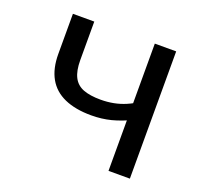

<svg xmlns="http://www.w3.org/2000/svg" viewBox="-99 -648 798 760"><g transform="rotate(20 300.0 -268.0)"><path d="M430 0V-258L458 -225Q412 -203 373 -193Q334 -183 290 -183Q223 -183 177 -203.5Q131 -224 108 -265Q85 -306 85 -367V-536H175V-374Q175 -329 188.5 -302.5Q202 -276 230.5 -265Q259 -254 304 -254Q332 -254 358 -259Q384 -264 408.5 -274.5Q433 -285 457 -301L430 -249V-536H520V0Z"/></g></svg>

Font: Noto Sans Mono
Style: Regular
Weight: 400
Designer: Monotype Design Team
Foundry: Monotype Imaging Inc.
Version: Version 2.014